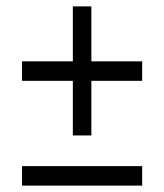

<svg xmlns="http://www.w3.org/2000/svg" viewBox="-20 -581 514 601"><path d="M49 -389V-328H208V-157H266V-328H425V-389H266V-561H208V-389ZM49 0H425V-61H49Z"/></svg>

Font: LT Wave Alt Light
Style: Regular
Weight: 300
Designer: Daniel Lyons
Version: Version 2.5 (Glyphs App)